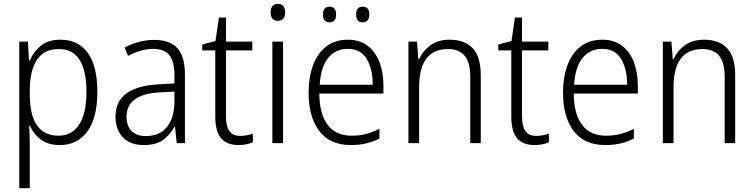

<svg xmlns="http://www.w3.org/2000/svg" viewBox="-20 -750 3949 1006"><path d="M297 -542Q389 -542 439.5 -473.5Q490 -405 490 -269Q490 -132 437.5 -61Q385 10 294 10Q231 10 192.5 -20Q154 -50 137 -91H133Q134 -69 135 -44Q136 -19 136 4V236H81V-532H126L132 -433H136Q155 -478 193.5 -510Q232 -542 297 -542ZM288 -493Q211 -493 174 -437.5Q137 -382 136 -280V-257Q136 -39 286 -39Q356 -39 394.5 -97Q433 -155 433 -269Q433 -378 397.5 -435.5Q362 -493 288 -493Z M788 -541Q871 -541 910 -497Q949 -453 949 -358V0H906L897 -87H895Q871 -44 834.5 -17Q798 10 733 10Q662 10 623.5 -31Q585 -72 585 -139Q585 -219 642.5 -260.5Q700 -302 810 -308L894 -313V-352Q894 -430 866.5 -462Q839 -494 784 -494Q751 -494 718 -484.5Q685 -475 651 -457L633 -501Q666 -519 706 -530Q746 -541 788 -541ZM816 -266Q643 -256 643 -139Q643 -89 670 -63Q697 -37 744 -37Q817 -37 855 -85Q893 -133 894 -217V-270Z M1239 -38Q1257 -38 1274.5 -41.5Q1292 -45 1305 -50V-4Q1290 2 1271 6Q1252 10 1229 10Q1169 10 1138.5 -25.5Q1108 -61 1108 -139V-486H1040V-517L1109 -535L1127 -658H1164V-532H1302V-486H1164V-141Q1164 -90 1181.5 -64Q1199 -38 1239 -38Z M1436 -730Q1455 -730 1464.5 -718Q1474 -706 1474 -686Q1474 -641 1436 -641Q1398 -641 1398 -686Q1398 -706 1407.5 -718Q1417 -730 1436 -730ZM1463 -532V0H1407V-532Z M1803 -542Q1865 -542 1906.5 -510Q1948 -478 1968.5 -423.5Q1989 -369 1989 -300V-260H1653Q1654 -152 1697 -95.5Q1740 -39 1822 -39Q1863 -39 1896.5 -47.5Q1930 -56 1968 -75V-24Q1934 -7 1898.5 1.5Q1863 10 1819 10Q1708 10 1652.5 -64Q1597 -138 1597 -263Q1597 -346 1620.5 -409Q1644 -472 1690 -507Q1736 -542 1803 -542ZM1802 -494Q1738 -494 1699.5 -446.5Q1661 -399 1655 -306H1933Q1933 -388 1901.5 -441Q1870 -494 1802 -494ZM1672 -674Q1672 -715 1707 -715Q1741 -715 1741 -674Q1741 -633 1707 -633Q1672 -633 1672 -674ZM1846 -675Q1846 -715 1880 -715Q1915 -715 1915 -675Q1915 -633 1880 -633Q1846 -633 1846 -675Z M2336 -542Q2415 -542 2457 -497Q2499 -452 2499 -356V0H2444V-349Q2444 -423 2414.5 -458Q2385 -493 2328 -493Q2176 -493 2176 -292V0H2120V-532H2165L2172 -440H2176Q2195 -483 2235 -512.5Q2275 -542 2336 -542Z M2790 -38Q2808 -38 2825.5 -41.5Q2843 -45 2856 -50V-4Q2841 2 2822 6Q2803 10 2780 10Q2720 10 2689.5 -25.5Q2659 -61 2659 -139V-486H2591V-517L2660 -535L2678 -658H2715V-532H2853V-486H2715V-141Q2715 -90 2732.5 -64Q2750 -38 2790 -38Z M3136 -542Q3198 -542 3239.5 -510Q3281 -478 3301.5 -423.5Q3322 -369 3322 -300V-260H2986Q2987 -152 3030 -95.5Q3073 -39 3155 -39Q3196 -39 3229.5 -47.5Q3263 -56 3301 -75V-24Q3267 -7 3231.5 1.5Q3196 10 3152 10Q3041 10 2985.5 -64Q2930 -138 2930 -263Q2930 -346 2953.5 -409Q2977 -472 3023 -507Q3069 -542 3136 -542ZM3135 -494Q3071 -494 3032.5 -446.5Q2994 -399 2988 -306H3266Q3266 -388 3234.5 -441Q3203 -494 3135 -494Z M3669 -542Q3748 -542 3790 -497Q3832 -452 3832 -356V0H3777V-349Q3777 -423 3747.5 -458Q3718 -493 3661 -493Q3509 -493 3509 -292V0H3453V-532H3498L3505 -440H3509Q3528 -483 3568 -512.5Q3608 -542 3669 -542Z"/></svg>

Font: Noto Sans Sinhala UI SemiCondensed Light
Style: Regular
Weight: 300
Width: 4
Designer: Jelle Bosma - Monotype Design Team
Foundry: Monotype Imaging Inc.
Version: Version 2.006; ttfautohint (v1.8.4.7-5d5b)